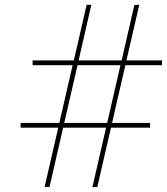

<svg xmlns="http://www.w3.org/2000/svg" viewBox="-20 -775 696 801"><path d="M66 -262H227.5L283 -503H116V-523H288L341.5 -755H361L308 -523H487.5L540.5 -754L561 -755L507.5 -523H656V-503H503L447.5 -262H606V-242.5H443L386 5L365.5 6L422.5 -242.5H243.5L186.5 5H166L223 -242.5H66ZM248 -262H427L482.5 -503H303.5Z"/></svg>

Font: Bodoni* 11pt Fatface
Style: Italic
Weight: 900
Italic angle: -13°
Version: Version 2.3